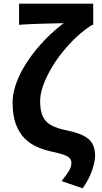

<svg xmlns="http://www.w3.org/2000/svg" viewBox="-20 -818 555 1049"><path d="M431.8 210.9 316.6 171.4Q333.9 148.5 345.9 132.1Q357.9 115.8 364 101.6Q370 87.4 370 72.4Q370 56.8 360.8 46.4Q351.6 36.1 327.3 27.3Q303 18.4 256.9 9Q217.2 0.2 179.9 -16.6Q142.7 -33.3 113.2 -63.3Q83.8 -93.2 66.3 -140.5Q48.9 -187.7 48.9 -257.2Q48.9 -299.6 62.9 -345.5Q77 -391.4 102.8 -437.7Q128.5 -484.1 163.6 -529.2Q198.7 -574.3 240.3 -615.5Q281.8 -656.7 328 -691.5Q308.5 -690.7 278.1 -690.3Q247.6 -689.9 212.7 -688.6Q177.8 -687.3 144.2 -686.1Q110.6 -684.8 84.2 -682.2V-797.9H489.3V-682.2H483.7Q439.3 -654.3 397.6 -615.6Q356 -576.8 320.1 -531.7Q284.2 -486.5 257.1 -439.2Q230 -391.9 214.6 -347.4Q199.2 -302.8 199.2 -265.2Q199.2 -213.9 213.7 -182.6Q228.1 -151.2 259.6 -134Q291.1 -116.8 341.6 -106.2Q425.8 -90.1 462.7 -59.3Q499.6 -28.5 499.6 34.3Q499.6 61.8 484 110.1Q468.3 158.4 431.8 210.9Z"/></svg>

Font: Noto Sans TC
Style: Regular
Weight: 100
Designer: Ryoko NISHIZUKA 西塚涼子 (kana, bopomofo & ideographs); Paul D. Hunt (Latin, Greek & Cyrillic); Sandoll Communications 산돌커뮤니
Foundry: Adobe
Version: Version 2.004;hotconv 1.0.118;makeotfexe 2.5.65603